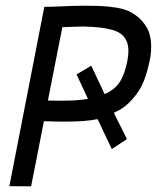

<svg xmlns="http://www.w3.org/2000/svg" viewBox="-20 -656 558 681"><path d="M90.3 4.9 13.2 4.4 137.2 -631.8Q165 -631.8 205.3 -633.8Q245.6 -635.7 278.8 -635.7Q315.9 -635.7 340.1 -634.5Q364.3 -633.3 390.6 -629.2Q417 -625 434.8 -617.2Q452.6 -609.4 469.2 -595.7Q485.8 -582 498.5 -562Q516.1 -534.2 516.1 -490.7Q516.1 -465.3 511.2 -442.4Q502.9 -401.4 490 -368.4Q477.1 -335.4 451.7 -306.6Q435.1 -287.6 419.7 -276.4Q404.3 -265.1 383.8 -255.9L430.2 -162.6L376.5 -127.4L326.2 -233.4Q284.2 -224.6 210 -224.6Q175.3 -224.6 135.7 -226.1Q122.6 -158.2 109.9 -94.2Q97.2 -30.3 90.3 4.9ZM431.6 -439.5Q435.5 -460.4 435.5 -475.1Q435.5 -496.1 428.7 -511Q421.9 -525.9 409.4 -535.4Q397 -544.9 376.2 -550.5Q355.5 -556.2 332 -558.6Q308.6 -561 275.4 -562Q258.3 -562 232.9 -560.8Q207.5 -559.6 201.2 -559.6L189 -498L149.9 -299.3Q167.5 -298.8 200.2 -298.8Q253.4 -298.8 292 -305.2L251.5 -392.1L303.7 -422.9L351.1 -322.3Q385.7 -336.9 404.1 -364.3Q422.4 -391.6 431.6 -439.5Z"/></svg>

Font: Fantasque Sans Mono
Style: Italic
Weight: 400
Italic angle: -11°
Monospace: yes
Designer: Jany Belluz
Version: Version 1.8.0 ; ttfautohint (v1.8.2)